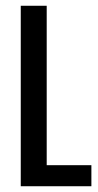

<svg xmlns="http://www.w3.org/2000/svg" viewBox="-20 -646 341 666"><path d="M142 -73H297V0H52V-626H142Z"/></svg>

Font: Teko Regular
Style: Regular
Weight: 400
Designer: Manushi Parikh, Jonny Pinhorn
Foundry: Indian Type Foundry
Version: Version 1.105;PS 1.0;hotconv 1.0.78;makeotf.lib2.5.61930; tt